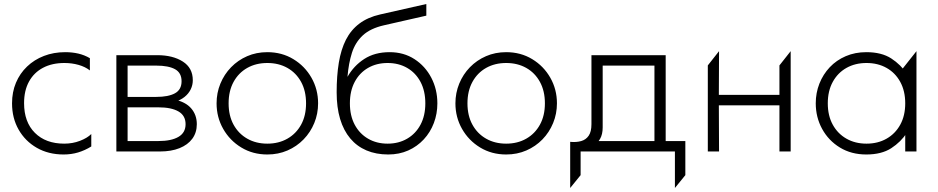

<svg xmlns="http://www.w3.org/2000/svg" viewBox="-20 -755 4673 957"><path d="M297 15Q221.5 15 163.5 -18.2Q105.5 -51.5 72.8 -109Q40 -166.5 40 -240Q40 -296 59.5 -342.5Q79 -389 114.8 -423.2Q150.5 -457.5 199 -476.2Q247.5 -495 305 -495Q339.5 -495 370 -488Q400.5 -481 428 -465V-404Q405 -422 371.8 -431.5Q338.5 -441 301 -441Q239.5 -441 194.5 -417.2Q149.5 -393.5 124.8 -348.8Q100 -304 100 -241Q100 -146.5 154 -92.8Q208 -39 300 -39Q342 -39 378.5 -53Q415 -67 435 -87V-25Q403.5 -5.5 369.5 4.8Q335.5 15 297 15Z M560 0V-480H764Q841.5 -480 891.2 -448.2Q941 -416.5 941 -355Q941 -331 930.5 -309.5Q920 -288 899.8 -271.8Q879.5 -255.5 850 -247L849 -259Q905.5 -247 933.2 -214.5Q961 -182 961 -136Q961 -94 938.5 -63.5Q916 -33 874.8 -16.5Q833.5 0 778 0ZM616 -52H770Q834 -52 869.5 -72.8Q905 -93.5 905 -136Q905 -179 869.5 -199.5Q834 -220 770 -220H603V-272H759Q819 -272 852 -290Q885 -308 885 -350Q885 -392 852.5 -410Q820 -428 759 -428H616Z M1312.5 15Q1240 15 1182.8 -19.8Q1125.5 -54.5 1092.5 -112.5Q1059.5 -170.5 1059.5 -240Q1059.5 -292 1078.5 -338.2Q1097.5 -384.5 1131.8 -419.8Q1166 -455 1212 -475Q1258 -495 1312.5 -495Q1385 -495 1442.2 -460.2Q1499.5 -425.5 1532.5 -367.5Q1565.5 -309.5 1565.5 -240Q1565.5 -188 1546.5 -141.8Q1527.5 -95.5 1493.2 -60.2Q1459 -25 1413 -5Q1367 15 1312.5 15ZM1312.5 -39Q1369 -39 1412.5 -63.8Q1456 -88.5 1480.8 -133.5Q1505.5 -178.5 1505.5 -240Q1505.5 -301.5 1480.8 -346.8Q1456 -392 1412.5 -416.5Q1369 -441 1312.5 -441Q1256 -441 1212.5 -416.5Q1169 -392 1144.2 -346.8Q1119.5 -301.5 1119.5 -240Q1119.5 -178.5 1144.2 -133.5Q1169 -88.5 1212.5 -63.8Q1256 -39 1312.5 -39Z M1915 15Q1854.5 15 1806.8 -5.2Q1759 -25.5 1725.8 -65Q1692.5 -104.5 1675.2 -162.2Q1658 -220 1658 -295Q1658 -377 1668.8 -442.5Q1679.5 -508 1704.2 -556.8Q1729 -605.5 1771 -637.2Q1813 -669 1875 -683L2105 -735V-677L1894 -629Q1826 -613.5 1788.5 -578.8Q1751 -544 1734.2 -491.8Q1717.5 -439.5 1712 -372Q1743.5 -427.5 1795.8 -461.2Q1848 -495 1922 -495Q1992.5 -495 2046 -460.2Q2099.5 -425.5 2129.8 -367.5Q2160 -309.5 2160 -240Q2160 -188 2142.5 -141.8Q2125 -95.5 2092.2 -60.2Q2059.5 -25 2014.8 -5Q1970 15 1915 15ZM1912 -39Q1967 -39 2009.5 -63.8Q2052 -88.5 2076 -133.5Q2100 -178.5 2100 -240Q2100 -301.5 2076 -346.8Q2052 -392 2009.5 -416.5Q1967 -441 1912 -441Q1857 -441 1814.5 -416.5Q1772 -392 1748 -346.8Q1724 -301.5 1724 -240Q1724 -178.5 1748 -133.5Q1772 -88.5 1814.5 -63.8Q1857 -39 1912 -39Z M2503 15Q2430.5 15 2373.2 -19.8Q2316 -54.5 2283 -112.5Q2250 -170.5 2250 -240Q2250 -292 2269 -338.2Q2288 -384.5 2322.2 -419.8Q2356.5 -455 2402.5 -475Q2448.5 -495 2503 -495Q2575.5 -495 2632.8 -460.2Q2690 -425.5 2723 -367.5Q2756 -309.5 2756 -240Q2756 -188 2737 -141.8Q2718 -95.5 2683.8 -60.2Q2649.5 -25 2603.5 -5Q2557.5 15 2503 15ZM2503 -39Q2559.5 -39 2603 -63.8Q2646.5 -88.5 2671.2 -133.5Q2696 -178.5 2696 -240Q2696 -301.5 2671.2 -346.8Q2646.5 -392 2603 -416.5Q2559.5 -441 2503 -441Q2446.5 -441 2403 -416.5Q2359.5 -392 2334.8 -346.8Q2310 -301.5 2310 -240Q2310 -178.5 2334.8 -133.5Q2359.5 -88.5 2403 -63.8Q2446.5 -39 2503 -39Z M3242 0V-428H2984V-120Q2984 -85.5 2971 -62.8Q2958 -40 2935.5 -27.5Q2913 -15 2883.8 -11Q2854.5 -7 2822 -10V-48Q2852.5 -45 2876.5 -51.8Q2900.5 -58.5 2914.2 -78.5Q2928 -98.5 2928 -136V-480H3298V0ZM2822 182V-48L2931 -30V-52H3396V118L3344 182V0H2874V118Z M3508 0V-429L3564 -500L3563 -282H3865V-429L3921 -500V0H3865V-230H3563L3564 0Z M4298 15Q4223 15 4166.2 -19.8Q4109.5 -54.5 4077.8 -112.5Q4046 -170.5 4046 -240Q4046 -292 4064.2 -338.2Q4082.5 -384.5 4115.8 -419.8Q4149 -455 4195.5 -475Q4242 -495 4298 -495Q4374 -495 4422.2 -463.8Q4470.5 -432.5 4501 -386L4472 -354V-404L4548 -500V0H4492V-106L4501 -94Q4470.5 -47.5 4422.2 -16.2Q4374 15 4298 15ZM4299 -39Q4355.5 -39 4399 -63.8Q4442.5 -88.5 4467.2 -133.5Q4492 -178.5 4492 -240Q4492 -301.5 4467.2 -346.8Q4442.5 -392 4399 -416.5Q4355.5 -441 4299 -441Q4242.5 -441 4199 -416.5Q4155.5 -392 4130.8 -346.8Q4106 -301.5 4106 -240Q4106 -178.5 4130.8 -133.5Q4155.5 -88.5 4199 -63.8Q4242.5 -39 4299 -39Z"/></svg>

Font: Geologica-Sharp
Style: Regular
Weight: 100
Designer: Sindre Bremnes, Frode Helland
Foundry: Monokrom Skriftforlag AS
Version: Version 1.010;gftools[0.9.28]